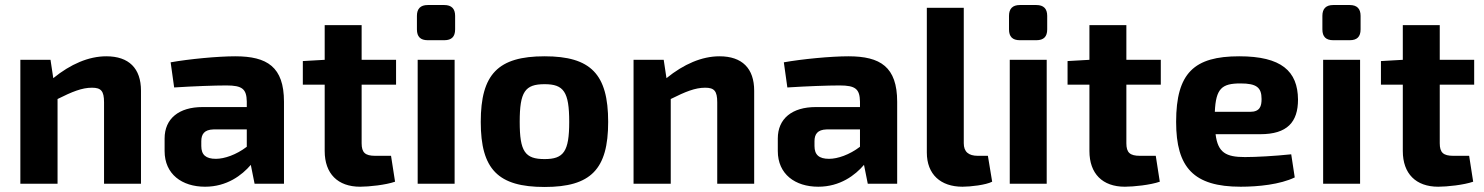

<svg xmlns="http://www.w3.org/2000/svg" viewBox="-20 -731 5907 764"><path d="M181 -493H61V0H209V-337C267 -366 306 -382 346 -382C382 -382 394 -369 394 -324V0H541V-370C541 -459 493 -507 403 -507C333 -507 261 -476 192 -420Z M673 -383C752 -388 834 -391 881 -391C944 -391 961 -377 962 -327V-305H786C692 -305 635 -259 635 -180V-130C635 -38 704 12 796 12C883 12 943 -34 978 -75L993 0H1110V-326C1110 -465 1043 -507 916 -507C847 -507 731 -496 659 -483ZM781 -169C781 -197 793 -215 829 -216H962V-147C920 -115 873 -99 839 -99C799 -99 781 -115 781 -150Z M1419 -394H1556V-493H1419V-631H1272V-493L1185 -488V-394H1272V-130C1272 -40 1324 12 1413 12C1448 12 1515 5 1552 -8L1536 -111H1473C1433 -111 1419 -124 1419 -161Z M1682 -711C1653 -711 1639 -696 1639 -668V-614C1639 -585 1653 -571 1682 -571H1748C1777 -571 1791 -585 1791 -614V-668C1791 -696 1777 -711 1748 -711ZM1789 0V-493H1642V0Z M2147 -507C1962 -507 1893 -436 1893 -246C1893 -57 1962 13 2147 13C2331 13 2400 -57 2400 -246C2400 -436 2331 -507 2147 -507ZM2147 -396C2223 -396 2245 -366 2245 -246C2245 -128 2223 -98 2147 -98C2069 -98 2048 -128 2048 -246C2048 -366 2069 -396 2147 -396Z M2621 -493H2501V0H2649V-337C2707 -366 2746 -382 2786 -382C2822 -382 2834 -369 2834 -324V0H2981V-370C2981 -459 2933 -507 2843 -507C2773 -507 2701 -476 2632 -420Z M3113 -383C3192 -388 3274 -391 3321 -391C3384 -391 3401 -377 3402 -327V-305H3226C3132 -305 3075 -259 3075 -180V-130C3075 -38 3144 12 3236 12C3323 12 3383 -34 3418 -75L3433 0H3550V-326C3550 -465 3483 -507 3356 -507C3287 -507 3171 -496 3099 -483ZM3221 -169C3221 -197 3233 -215 3269 -216H3402V-147C3360 -115 3313 -99 3279 -99C3239 -99 3221 -115 3221 -150Z M3815 -700H3668V-124C3668 -37 3723 12 3810 12C3842 12 3903 5 3928 -8L3911 -111H3871C3834 -111 3815 -127 3815 -161Z M4038 -711C4009 -711 3995 -696 3995 -668V-614C3995 -585 4009 -571 4038 -571H4104C4133 -571 4147 -585 4147 -614V-668C4147 -696 4133 -711 4104 -711ZM4145 0V-493H3998V0Z M4462 -394H4599V-493H4462V-631H4315V-493L4228 -488V-394H4315V-130C4315 -40 4367 12 4456 12C4491 12 4558 5 4595 -8L4579 -111H4516C4476 -111 4462 -124 4462 -161Z M4995 -197C5102 -197 5145 -245 5145 -335C5144 -448 5079 -507 4911 -507C4732 -507 4660 -441 4660 -246C4660 -64 4730 12 4917 12C4987 12 5074 3 5132 -25L5118 -117C5051 -110 4979 -106 4934 -106C4859 -106 4826 -123 4817 -197ZM4814 -286C4818 -379 4842 -399 4916 -399C4980 -399 5000 -383 5000 -337C5000 -309 4994 -286 4954 -286Z M5285 -711C5256 -711 5242 -696 5242 -668V-614C5242 -585 5256 -571 5285 -571H5351C5380 -571 5394 -585 5394 -614V-668C5394 -696 5380 -711 5351 -711ZM5392 0V-493H5245V0Z M5709 -394H5846V-493H5709V-631H5562V-493L5475 -488V-394H5562V-130C5562 -40 5614 12 5703 12C5738 12 5805 5 5842 -8L5826 -111H5763C5723 -111 5709 -124 5709 -161Z"/></svg>

Font: SnT
Style: Bold
Weight: 700
Designer: Natanael Gama
Version: Version 1.001;PS 001.001;hotconv 1.0.70;makeotf.lib2.5.58329